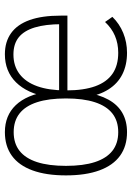

<svg xmlns="http://www.w3.org/2000/svg" viewBox="103 -635 540 786"><g transform="rotate(-90 373.0 -242.0)"><path d="M225 8Q168 8 128.5 -20.5Q89 -49 68.5 -105Q48 -161 48 -242Q48 -323 68.5 -379Q89 -435 128.5 -463.5Q168 -492 225 -492Q293 -492 335.5 -447.5Q378 -403 391 -317H369Q384 -401 429 -446.5Q474 -492 544 -492Q595 -492 630.5 -466.5Q666 -441 684 -390.5Q702 -340 702 -264V-236H383V-270H680L667 -258Q667 -326 653.5 -370Q640 -414 613 -435.5Q586 -457 543 -457Q496 -457 463 -432Q430 -407 413 -359.5Q396 -312 396 -244V-239Q396 -169 413 -122Q430 -75 464 -51.5Q498 -28 550 -28Q588 -28 619.5 -41.5Q651 -55 676 -82L697 -52Q669 -23 631 -7.5Q593 8 550 8Q500 8 462 -11Q424 -30 400 -68Q376 -106 367 -162H388Q379 -106 358 -68Q337 -30 303.5 -11Q270 8 225 8ZM225 -28Q271 -28 301.5 -52Q332 -76 347.5 -123.5Q363 -171 363 -242Q363 -313 347.5 -360.5Q332 -408 301.5 -432Q271 -456 225 -456Q179 -456 148.5 -432Q118 -408 102.5 -360.5Q87 -313 87 -242Q87 -171 102.5 -123.5Q118 -76 148.5 -52Q179 -28 225 -28Z"/></g></svg>

Font: Nunito Sans 12pt ExtraLight Condensed
Style: Regular
Weight: 200
Width: 3
Version: Version 3.101;gftools[0.9.27]